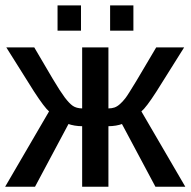

<svg xmlns="http://www.w3.org/2000/svg" viewBox="-20 -708 723 728"><path d="M291.5 -229.5Q277.3 -229.5 262.9 -231.9Q248.5 -234.4 239.7 -237.8L112.8 0H-0.5L166 -285.6Q148.9 -299.8 109.4 -360.4L3.9 -528.3H109.9L180.2 -408.7Q194.3 -384.8 205.8 -367.2Q217.3 -349.6 225.6 -338.4Q242.7 -315.9 256.1 -306.6Q269.5 -297.4 291.5 -296.9V-528.3H391.1V-296.9Q403.8 -296.9 414.3 -300.5Q424.8 -304.2 435.5 -314Q440.4 -318.8 445.1 -323.5Q449.7 -328.1 455.8 -336.2Q461.9 -344.2 471.4 -359.6Q481 -375 496.6 -400.4L572.3 -528.3H678.2L572.8 -360.4Q534.2 -300.3 516.1 -285.6L682.6 0H569.3L442.4 -237.8Q434.1 -234.4 419.7 -231.9Q405.3 -229.5 391.1 -229.5V0H291.5ZM485.8 -687.5V-591.8H397.5V-687.5ZM287.1 -687.5V-591.8H198.2V-687.5Z"/></svg>

Font: Arimo Medium
Style: Regular
Weight: 500
Designer: Steve Matteson
Foundry: Monotype Imaging Inc.
Version: Version 1.33